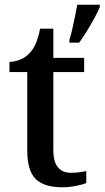

<svg xmlns="http://www.w3.org/2000/svg" viewBox="-20 -780 441 810"><path d="M241 10Q167 10 131 -24.5Q95 -59 95 -146V-476H20V-519Q41 -519 64 -528Q87 -537 103 -554Q120 -571 131 -596.5Q142 -622 149 -659H205V-536H335V-476H205V-146Q205 -97 224.5 -74Q244 -51 279 -51Q297 -51 312.5 -53Q328 -55 344 -58V-8Q331 -2 302 4Q273 10 241 10ZM273 -613Q280 -634 285.5 -659.5Q291 -685 296.5 -711Q302 -737 306 -760H401V-750Q392 -729 377.5 -702Q363 -675 346 -648Q329 -621 314 -600H273Z"/></svg>

Font: Noto Serif Thai Medium
Style: Regular
Weight: 500
Version: Version 2.001